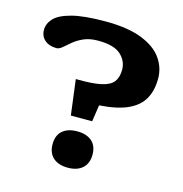

<svg xmlns="http://www.w3.org/2000/svg" viewBox="-108 -817 882 927"><g transform="rotate(15 333.5 -354.0)"><path d="M307 -719Q417.5 -719 487.2 -692Q557 -665 590 -619.2Q623 -573.5 623 -517.5Q623 -459 600 -417Q577 -375 524 -350.2Q471 -325.5 381 -319.5L368.5 -236.5H262L239.5 -413Q320 -411.5 364.5 -421Q409 -430.5 426.5 -453.2Q444 -476 444 -514Q444 -557.5 410 -588.8Q376 -620 296.5 -620Q254.5 -620 225 -607Q195.5 -594 174.8 -576.5Q154 -559 138.8 -546Q123.5 -533 110.5 -533Q74 -533 51.8 -552Q29.5 -571 29.5 -603.5Q29.5 -634.5 54 -660.8Q78.5 -687 139 -703Q199.5 -719 307 -719ZM312.5 -171Q359 -171 385.5 -148Q412 -125 412 -81Q412 -37 385.5 -13.2Q359 10.5 312.5 10.5Q265.5 10.5 239 -13.2Q212.5 -37 212.5 -81Q212.5 -125 239 -148Q265.5 -171 312.5 -171Z"/></g></svg>

Font: Newsreader Caption SemiBold
Style: Regular
Weight: 600
Designer: Hugues Gentile
Foundry: Production Type
Version: Version 1.001